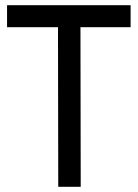

<svg xmlns="http://www.w3.org/2000/svg" viewBox="-20 -715 530 735"><path d="M7 -695H480V-611H288L289 0H203L202 -611H7Z"/></svg>

Font: Panefresco 500wt
Style: Regular
Weight: 700
Foundry: Campivisivi & Chank Co
Version: Version 1.001